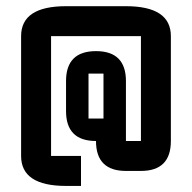

<svg xmlns="http://www.w3.org/2000/svg" viewBox="-20 -655 626 626"><path d="M195.3 -293V-390.6Q195.3 -488.3 293 -488.3Q390.6 -488.3 390.6 -390.6V-195.3H439.5V-537.1H146.5V-146.5H244.1V-48.8H195.3Q48.8 -48.8 48.8 -146.5V-537.1Q48.8 -634.8 195.3 -634.8H390.6Q537.1 -634.8 537.1 -537.1V-195.3Q537.1 -97.7 439.5 -97.7H390.6Q293 -97.7 293 -195.3Q195.3 -195.3 195.3 -293ZM268.6 -415V-268.6H317.4V-415Z"/></svg>

Font: BabelStone Runic Beowulf
Style: Regular
Weight: 400
Designer: Andrew West
Foundry: BabelStone
Version: Version 7.004;November 9, 2023